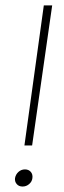

<svg xmlns="http://www.w3.org/2000/svg" viewBox="-20 -680 237 706"><path d="M171.9 -660.2 98.1 -145H69.8L141.1 -660.2ZM35.2 -24.9Q37.6 -38.6 47.9 -47.9Q58.1 -57.1 71.8 -57.1Q85.4 -57.1 93.3 -47.9Q101.1 -38.6 99.1 -24.9Q97.7 -12.2 87.2 -3.2Q76.7 5.9 63 5.9Q49.3 5.9 41.5 -3.2Q33.7 -12.2 35.2 -24.9Z"/></svg>

Font: Human Sans ExtraLight
Style: Italic
Weight: 200
Italic angle: -8°
Designer: Tim Radville
Foundry: Continuum
Version: Version 1.000;FEAKit 1.0